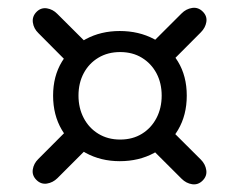

<svg xmlns="http://www.w3.org/2000/svg" viewBox="-20 -578 621 499"><path d="M79.3 -164.5Q67.6 -153 65.2 -137.4Q62.9 -121.9 74.8 -110.2Q86.6 -98.5 102 -100.9Q117.4 -103.3 129.2 -114.9L216.8 -202.5L166.8 -252.2ZM75.1 -547.3Q63.2 -535.3 65.4 -519.5Q67.6 -503.6 79.9 -491.8L166.8 -404.4L216.8 -454.4L128.9 -542Q117.4 -553.8 102 -556.3Q86.6 -558.7 75.1 -547.3ZM507.3 -547.5Q495.3 -559.7 479.5 -557.4Q463.6 -555 451.8 -543L364.4 -455.8L414.1 -405.8L502 -494Q513.8 -505.8 516.3 -520.9Q518.7 -536 507.3 -547.5ZM506.4 -108.5Q518.4 -120.3 516.1 -135.8Q513.8 -151.4 502 -163.2L414.1 -250.8L364.4 -200.8L452.1 -113.3Q463.9 -101.6 479.3 -99.2Q494.7 -96.9 506.4 -108.5ZM291.2 -159.1Q341 -159.1 380.4 -180.4Q419.8 -201.8 442.6 -240.2Q465.4 -278.7 465.4 -329.5Q465.4 -380.3 442.5 -418Q419.5 -455.7 380.1 -476.6Q340.7 -497.4 291.2 -497.4Q242.2 -497.4 203.1 -476.4Q163.9 -455.4 140.9 -417.7Q118 -380 118 -329.5Q118 -279 140.7 -240.5Q163.4 -202.1 202.8 -180.6Q242.2 -159.1 291.2 -159.1ZM292.2 -215.3Q260.2 -215.3 235.7 -230.3Q211.2 -245.2 197.6 -271.2Q184 -297.2 184 -329.5Q184 -362.3 197.6 -387.8Q211.2 -413.3 235.7 -428Q260.2 -442.7 292.2 -442.7Q324.7 -442.7 348.9 -427.8Q373.1 -413 386.7 -387.5Q400.2 -362 400.2 -329.5Q400.2 -297.2 386.7 -271.2Q373.1 -245.2 348.9 -230.3Q324.7 -215.3 292.2 -215.3Z"/></svg>

Font: Fraunces SuperSoft 9pt
Style: Regular
Weight: 900
Version: Version 1.000;[b76b70a41]